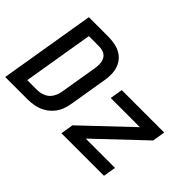

<svg xmlns="http://www.w3.org/2000/svg" viewBox="-119 -1063 1391 1391"><g transform="rotate(45 576.0 -367.5)"><path d="M14 0H244Q277 0 311 -6.5Q345 -13 377 -30Q409 -47 433.5 -74Q458 -101 471.5 -133.5Q485 -166 490 -199L539 -494Q546 -533 543.5 -571Q541 -609 524.5 -642Q508 -675 478.5 -696.5Q449 -718 412 -726.5Q375 -735 336 -735H136ZM143 -97 233 -638H336Q361 -638 383 -629.5Q405 -621 417 -601.5Q429 -582 431 -558Q433 -534 429 -510L380 -215Q375 -183 357 -153.5Q339 -124 307.5 -110.5Q276 -97 244 -97ZM590 0H1026L1042 -97H742L1097 -433L1113 -530H678L662 -433H961L606 -97Z"/></g></svg>

Font: Iosevka Sparkle SmBdObl
Style: Regular
Weight: 600
Italic angle: -9°
Designer: Belleve Invis
Foundry: Belleve Invis
Version: Version 4.5.0; ttfautohint (v1.8.3)